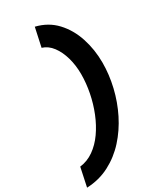

<svg xmlns="http://www.w3.org/2000/svg" viewBox="-341 -909 1021 1221"><g transform="rotate(-30 170.0 -298.5)"><path d="M109.6 -687.2 139.4 -825Q227.2 -803.8 284.4 -742.5Q341.6 -681.2 369.9 -594.8Q398.2 -508.4 398.2 -412Q398.2 -325 377.1 -235.6Q356 -146.2 315.4 -65Q274.8 16.2 216.4 80.7Q158 145.2 82.3 184.6Q6.6 224 -84.4 227.8L-55.2 90Q-0.4 83.6 46.3 50.8Q93 18 129.3 -33.6Q165.6 -85.2 191.3 -148.9Q217 -212.6 230.6 -281.7Q244.2 -350.8 244.2 -416.6Q244.2 -481 228.2 -537.8Q212.2 -594.6 182.3 -634.4Q152.4 -674.2 109.6 -687.2Z"/></g></svg>

Font: Be Vietnam Pro Variable Thin
Style: Italic
Weight: 100
Italic angle: -12°
Designer: Lam Bao, Tony Le, Vietanh Nguyen
Foundry: Yellow Type Foundry
Version: Version 1.002